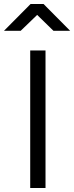

<svg xmlns="http://www.w3.org/2000/svg" viewBox="-67 -946 373 966"><path d="M85 0V-692H162V0ZM-47 -791 87 -926H152L286 -791H202L120 -871L37 -791Z"/></svg>

Font: Titillium Web[RUS by Daymarius]
Style: Regular
Weight: 400
Designer: Cyrillization by Daymarius
Foundry: Cyrillization by Daymarius
Version: Version 1.002 September 11, 2018